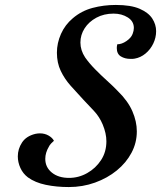

<svg xmlns="http://www.w3.org/2000/svg" viewBox="-20 -736 651 776"><path d="M258 20Q208 20 165 11Q122 2 93 -19Q73 -34 62.5 -57Q52 -80 52 -104Q52 -134 69 -160Q86 -186 123 -195Q128 -196 132.5 -196.5Q137 -197 141 -197Q161 -197 176.5 -188Q192 -179 198 -167Q194 -164 187 -156.5Q180 -149 178 -144Q163 -119 163 -94Q163 -60 189.5 -38.5Q216 -17 259 -17Q298 -17 332.5 -36.5Q367 -56 388.5 -89Q410 -122 410 -165Q410 -197 395 -233Q382 -264 359.5 -288Q337 -312 317 -333Q290 -362 265.5 -389.5Q241 -417 225.5 -449.5Q210 -482 210 -523Q210 -562 226.5 -599Q243 -636 274 -662Q309 -692 354 -704Q399 -716 448 -716Q509 -716 544.5 -700.5Q580 -685 595.5 -661Q611 -637 611 -610Q611 -584 599.5 -560Q588 -536 568 -519.5Q548 -503 524 -499Q520 -498 516 -498Q512 -498 507 -498Q485 -498 468.5 -508Q452 -518 452 -542Q452 -545 452.5 -549Q453 -553 454 -557Q472 -557 491 -570Q510 -583 516 -599Q521 -612 521 -623Q521 -650 496.5 -665.5Q472 -681 439 -681Q400 -681 369.5 -664.5Q339 -648 322 -621.5Q305 -595 305 -564Q305 -533 324 -504Q340 -481 364 -456.5Q388 -432 413 -409.5Q438 -387 456 -368Q497 -328 515 -286.5Q533 -245 533 -205Q533 -159 511.5 -118.5Q490 -78 452 -47Q414 -16 364 2Q314 20 258 20Z"/></svg>

Font: Playball
Style: Regular
Weight: 400
Designer: Robert E. Leuschke
Foundry: Robert E. Leuschke
Version: Version 1.010